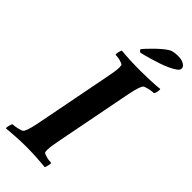

<svg xmlns="http://www.w3.org/2000/svg" viewBox="-279 -885 938 938"><g transform="rotate(45 190.0 -415.5)"><path d="M255 -656Q284 -656 321.5 -657.5Q359 -659 387 -662Q389 -661 388.5 -655.5Q388 -650 387 -644Q386 -638 384 -633Q382 -628 380 -626Q376 -626 366.5 -625Q357 -624 347 -621.5Q337 -619 328.5 -616Q320 -613 317 -608Q309 -593 303 -569Q297 -545 291 -513L219 -143Q214 -117 210.5 -96.5Q207 -76 207 -61Q207 -52 208 -48Q209 -43 216 -40Q223 -37 232.5 -34.5Q242 -32 251.5 -31Q261 -30 265 -30Q267 -29 266.5 -23.5Q266 -18 264.5 -12Q263 -6 261.5 -0.5Q260 5 258 7Q245 6 228 4.5Q211 3 193 2Q175 1 157.5 0.5Q140 0 125 0Q110 0 92.5 0.5Q75 1 57 2Q39 3 22 4.5Q5 6 -9 7Q-11 6 -10.5 0.5Q-10 -5 -8.5 -11Q-7 -17 -5 -22.5Q-3 -28 -1 -30Q4 -30 13 -31Q22 -32 32 -34.5Q42 -37 50.5 -40Q59 -43 62 -48Q70 -63 76 -87Q82 -111 88 -143L160 -513Q165 -539 168.5 -559.5Q172 -580 172 -595Q172 -604 171 -608Q170 -613 163 -616Q156 -619 147 -621.5Q138 -624 129 -625Q120 -626 115 -626Q114 -628 114 -633Q114 -638 115.5 -644Q117 -650 119 -655Q121 -660 122 -662Q135 -661 152 -659.5Q169 -658 187 -657.5Q205 -657 222.5 -656.5Q240 -656 255 -656ZM191 -719Q188 -721 185 -725Q182 -729 182 -732Q184 -735 195 -747Q206 -759 221.5 -774.5Q237 -790 255 -805.5Q273 -821 289 -830Q296 -834 310 -836Q324 -838 335 -838Q344 -838 353.5 -836.5Q363 -835 371.5 -831Q380 -827 385.5 -821Q391 -815 391 -806Q391 -796 377 -786Q363 -776 342.5 -766.5Q322 -757 297 -748.5Q272 -740 249.5 -733.5Q227 -727 211 -723Q195 -719 191 -719Z"/></g></svg>

Font: Vermiglione
Style: Bold Italic
Weight: 700
Italic angle: -11°
Version: Version 1.000